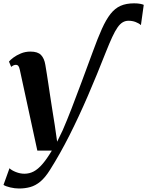

<svg xmlns="http://www.w3.org/2000/svg" viewBox="-52 -854 861 1124"><path d="M60 249.5Q34.5 249.5 8 243.2Q-18.5 237 -31.5 228.5L3.5 131Q16.5 143.5 41.2 153.2Q66 163 91 163Q120 163 145.2 149.8Q170.5 136.5 196.2 106.8Q222 77 251.5 27.5H166.5L64 -445.5Q60.5 -462 55.2 -468.2Q50 -474.5 42 -474.5Q34.5 -474.5 28 -471.8Q21.5 -469 13.5 -462.5L0.5 -493.5Q8.5 -503.5 26.5 -517Q44.5 -530.5 70.2 -541.2Q96 -552 126.5 -552Q169 -552 188.2 -532Q207.5 -512 213.5 -474Q218 -447.5 222.5 -419Q227 -390.5 231.5 -360.5Q236 -330.5 240.5 -300.2Q245 -270 249.8 -239.8Q254.5 -209.5 259.2 -180Q264 -150.5 268.5 -122L282.5 -24.5L315 -91.5Q339 -146.5 367 -218.8Q395 -291 426.2 -375.2Q457.5 -459.5 491 -550.5Q520 -630.5 544.5 -685Q569 -739.5 595 -772.5Q621 -805.5 654 -820Q687 -834.5 733 -834.5Q755 -834.5 769.5 -831.5Q784 -828.5 789.5 -825.5L773 -707Q760 -718.5 741 -725.5Q722 -732.5 700.5 -732.5Q682 -732.5 666.5 -723.5Q651 -714.5 636.2 -693.5Q621.5 -672.5 605 -637Q588.5 -601.5 567.5 -548.5Q515.5 -416 462.5 -293.2Q409.5 -170.5 354.5 -61.5Q299.5 47.5 241 140Q213 185 184.5 208.8Q156 232.5 125.2 241Q94.5 249.5 60 249.5Z"/></svg>

Font: Merriweather 60pt ExtraBold
Style: Italic
Weight: 800
Italic angle: -7.8°
Version: Version 2.101